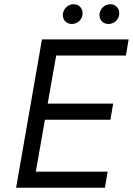

<svg xmlns="http://www.w3.org/2000/svg" viewBox="-20 -886 627 906"><path d="M56 0H475L488 -76H149L192 -321H501L514 -397H205L245 -624H574L587 -700H178ZM315 -773C341 -771 365 -789 369 -815C374 -841 357 -864 331 -866C305 -868 282 -849 277 -823C273 -797 289 -775 315 -773ZM488 -773C514 -771 538 -789 542 -815C547 -841 530 -864 504 -866C478 -868 455 -849 450 -823C446 -797 462 -775 488 -773Z"/></svg>

Font: Fixel Display
Style: Italic
Weight: 400
Italic angle: -10°
Designer: AlfaBravo + MacPaw
Foundry: Kyrylo Tkachov, Marchela Mozhyna, Serhii Makarenko, Maria Weinstein, Zakhar Kryvoshyya
Version: Version 1.210;Glyphs 3.2 (3217)